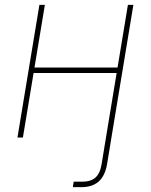

<svg xmlns="http://www.w3.org/2000/svg" viewBox="-20 -566 621 790"><path d="M314.9 204.1Q308.6 204.1 298.3 204.1Q288.1 204.1 279.8 204.1L283.2 181.6Q292.5 181.6 302.2 181.6Q312 181.6 318.4 181.6Q353.5 181.6 372.8 164.6Q392.1 147.5 398.4 107.4L416 0H438.5L420.9 107.4Q412.6 157.2 386.2 180.7Q359.9 204.1 314.9 204.1ZM474.6 -288.1 470.7 -265.6H110.4L114.3 -288.1ZM164.6 -545.9 74.2 0H51.8L142.1 -545.9ZM528.8 -545.9 438.5 0H416L506.3 -545.9Z"/></svg>

Font: Inter Thin
Style: Italic
Weight: 250
Italic angle: -9.3988°
Designer: Rasmus Andersson
Foundry: rsms
Version: Version 4.001;git-66647c0bb